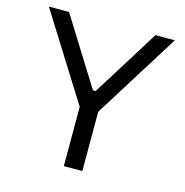

<svg xmlns="http://www.w3.org/2000/svg" viewBox="-103 -786 849 882"><g transform="rotate(15 321.5 -345.0)"><path d="M278 -282 22 -690H118L317 -371H330L529 -690H621L366 -282V0H278Z"/></g></svg>

Font: Mozilla Text BETA
Style: Regular
Weight: 400
Designer: Studio DRAMA
Foundry: Studio DRAMA
Version: Version 0.100